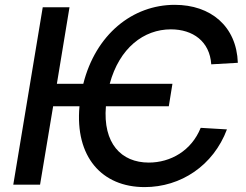

<svg xmlns="http://www.w3.org/2000/svg" viewBox="-20 -757 1009 787"><path d="M686.8 -413.4H429.7C469.5 -560.7 569.6 -636.7 680.4 -636.7C770.6 -636.7 839.8 -587.4 845.9 -493.3L954.9 -499.6C949.6 -649.9 843.4 -737.2 696.4 -737.2C522.7 -737.2 372.2 -615.4 321.4 -413.4H213.1L264.9 -727.3H155.2L34.4 0H144.2L197.8 -321.4H305.8C286.9 -114.7 397 9.9 572.8 9.9C721.2 9.9 854.4 -78.1 910.2 -226.6L802.6 -233C764.9 -139.2 679.3 -90.6 589.8 -90.6C476.9 -90.6 401.3 -169.4 414.1 -321.4H671.9Z"/></svg>

Font: Margiela Sans Medium
Style: Italic
Weight: 500
Italic angle: -9.39999°
Designer: Stefan Endress, Andreas Faust
Version: Version 1.100;FEAKit 1.0